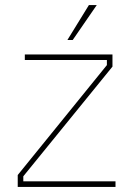

<svg xmlns="http://www.w3.org/2000/svg" viewBox="-20 -738 531 758"><path d="M246 -580 331 -718H362L267 -580ZM50 0V-47L402 -481V-501H78V-523H424V-475L72 -42V-22H436V0Z"/></svg>

Font: Tomorrow Thin
Style: Regular
Weight: 250
Designer: Tony de Marco, Monica Rizzolli
Foundry: Just in Type
Version: Version 2.002